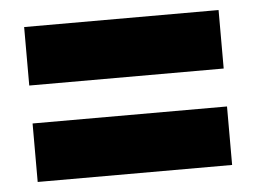

<svg xmlns="http://www.w3.org/2000/svg" viewBox="-38 -592 645 484"><g transform="rotate(-5 285.0 -350.0)"><path d="M39 -398V-546H531V-398ZM39 -154V-302H531V-154Z"/></g></svg>

Font: MuseoModerno Black
Style: Regular
Weight: 900
Designer: Pablo Cosgaya, Héctor Gatti, Marcela Romero, and the Authors of The MuseoModerno Project.
Foundry: Omnibus-Type Team
Version: Version 1.001